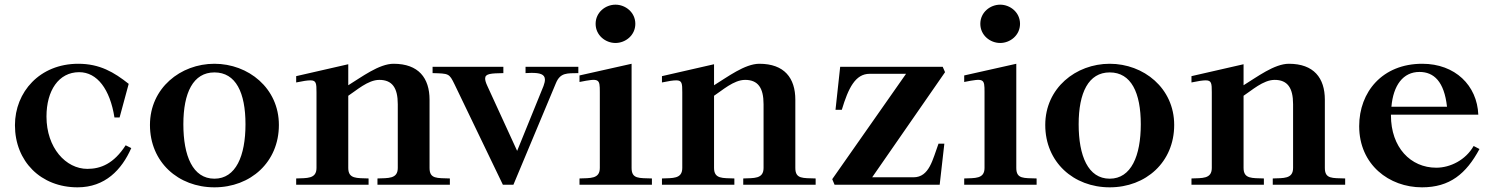

<svg xmlns="http://www.w3.org/2000/svg" viewBox="-20 -791 6393 822"><path d="M531 -432C468 -482 407 -518 315 -518C150 -518 44 -397 44 -255C44 -100 155 11 312 11C430 11 501 -64 542 -157L518 -169C467 -90 411 -68 354 -68C262 -68 179 -158 179 -292C179 -403 231 -482 319 -482C396 -482 451 -409 470 -288H492Z M898 11C1053 11 1174 -97 1174 -256C1174 -414 1043 -518 898 -518C753 -518 622 -414 622 -256C622 -97 743 11 898 11ZM765 -259C765 -394 807 -481 898 -481C990 -481 1031 -394 1031 -259C1031 -124 990 -26 898 -26C805 -26 765 -124 765 -259Z M1683 -345V-72C1683 -24 1641 -29 1596 -27V0H1906V-27C1851 -29 1819 -24 1819 -72V-364C1819 -457 1772 -518 1665 -518C1603 -518 1528 -461 1471 -426V-516L1248 -465V-438C1277 -444 1296 -447 1309 -447C1334 -447 1335 -434 1335 -396V-72C1335 -24 1293 -29 1248 -27V0H1558V-27C1508 -29 1471 -24 1471 -72V-381C1505 -403 1555 -449 1604 -449C1659 -449 1683 -415 1683 -345Z M1832 -478V-505H2135V-478C2082 -477 2057 -476 2057 -455C2057 -447 2060 -437 2066 -424L2194 -145L2307 -423C2311 -434 2313 -443 2313 -450C2313 -474 2290 -479 2255 -479C2248 -479 2239 -478 2230 -478V-505H2456V-478C2408 -477 2379 -481 2360 -435L2178 0H2133L1926 -430C1903 -477 1902 -476 1832 -478Z M2461 -440C2546 -457 2548 -454 2548 -397V-72C2548 -24 2506 -29 2461 -27V0H2771V-27C2716 -29 2684 -24 2684 -72V-518L2461 -468ZM2530 -689C2530 -738 2572 -771 2615 -771C2658 -771 2700 -738 2700 -689C2700 -640 2658 -607 2615 -607C2572 -607 2530 -640 2530 -689Z M3249 -345V-72C3249 -24 3207 -29 3162 -27V0H3472V-27C3417 -29 3385 -24 3385 -72V-364C3385 -457 3338 -518 3231 -518C3169 -518 3094 -461 3037 -426V-516L2814 -465V-438C2843 -444 2862 -447 2875 -447C2900 -447 2901 -434 2901 -396V-72C2901 -24 2859 -29 2814 -27V0H3124V-27C3074 -29 3037 -24 3037 -72V-381C3071 -403 3121 -449 3170 -449C3225 -449 3249 -415 3249 -345Z M3553 0 3543 -24 3859 -475H3703C3642 -475 3612 -414 3584 -321H3557L3577 -505H4016L4026 -482L3714 -32H3891C3959 -32 3973 -109 3998 -176H4023L4003 0Z M4108 -440C4193 -457 4195 -454 4195 -397V-72C4195 -24 4153 -29 4108 -27V0H4418V-27C4363 -29 4331 -24 4331 -72V-518L4108 -468ZM4177 -689C4177 -738 4219 -771 4262 -771C4305 -771 4347 -738 4347 -689C4347 -640 4305 -607 4262 -607C4219 -607 4177 -640 4177 -689Z M4731 11C4886 11 5007 -97 5007 -256C5007 -414 4876 -518 4731 -518C4586 -518 4455 -414 4455 -256C4455 -97 4576 11 4731 11ZM4598 -259C4598 -394 4640 -481 4731 -481C4823 -481 4864 -394 4864 -259C4864 -124 4823 -26 4731 -26C4638 -26 4598 -124 4598 -259Z M5516 -345V-72C5516 -24 5474 -29 5429 -27V0H5739V-27C5684 -29 5652 -24 5652 -72V-364C5652 -457 5605 -518 5498 -518C5436 -518 5361 -461 5304 -426V-516L5081 -465V-438C5110 -444 5129 -447 5142 -447C5167 -447 5168 -434 5168 -396V-72C5168 -24 5126 -29 5081 -27V0H5391V-27C5341 -29 5304 -24 5304 -72V-381C5338 -403 5388 -449 5437 -449C5492 -449 5516 -415 5516 -345Z M5799 -251C5799 -86 5927 11 6068 11C6187 11 6257 -47 6314 -153L6289 -166C6255 -106 6189 -73 6129 -73C6019 -73 5935 -160 5935 -297V-300H6309C6304 -425 6210 -518 6069 -518C5898 -518 5799 -397 5799 -251ZM5937 -334C5945 -426 5987 -483 6057 -483C6119 -483 6163 -442 6175 -334Z"/></svg>

Font: Ortica Linear
Style: Bold
Weight: 700
Designer: Benedetta Bovani
Foundry: Collletttivo
Version: Version 2.000;Glyphs 3.1.2 (3151)